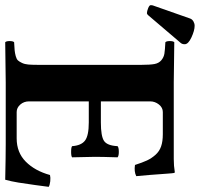

<svg xmlns="http://www.w3.org/2000/svg" viewBox="-74 -730 767 737"><g transform="rotate(90 309.5 -361.5)"><path d="M411.1 -365.2Q463.4 -365.2 481.7 -377.2Q500 -389.2 502 -429.2Q506.8 -434.1 523.9 -434.1Q540 -434.1 544.9 -429.2Q543 -369.6 543 -342.8Q543 -325.2 544.9 -254.9Q541 -251 523.9 -251Q505.9 -251 502 -254.9Q499.5 -290 480.5 -304.4Q461.4 -318.8 411.1 -318.8H330.1V-89.8Q330.1 -69.8 342.3 -55.9Q354.5 -42 371.1 -42H472.2Q526.4 -42 561.5 -76.9Q596.7 -111.8 612.8 -169.9Q622.6 -172.4 636.7 -170.9Q650.9 -169.4 658.2 -165Q656.2 -150.9 651.4 -113.8Q646.5 -76.7 641.8 -48.6Q637.2 -20.5 630.9 2Q541 0 493.2 0H257.8Q151.9 1 103 2Q98.6 -2.4 98.6 -15.1Q98.6 -27.8 103 -32.2Q123.5 -33.2 134 -34.2Q144.5 -35.2 156.2 -38.3Q168 -41.5 172.9 -46.9Q177.7 -52.2 182.6 -62.5Q187.5 -72.8 188.7 -86.7Q189.9 -100.6 189.9 -122.1V-522Q189.9 -553.7 186.8 -570.8Q183.6 -587.9 172.1 -597.4Q160.6 -606.9 146.7 -609.1Q132.8 -611.3 103 -612.8Q98.6 -617.2 98.6 -629.9Q98.6 -642.6 103 -647L256.8 -645H551.8Q578.1 -645 601.1 -648.9Q605 -648.9 605 -646Q606 -642.6 607.9 -615.5Q609.9 -588.4 612.5 -553.2Q615.2 -518.1 617.2 -501Q599.6 -492.2 574.2 -496.1Q564.9 -524.9 556.9 -542.2Q548.8 -559.6 535.4 -574.7Q522 -589.8 502.9 -596.4Q483.9 -603 456.1 -603H371.1Q354 -603 342 -587.9Q330.1 -572.8 330.1 -554.2V-365.2ZM40 -725.1Q58.1 -725.1 84.5 -712.9Q110.8 -700.7 110.8 -687Q110.8 -677.7 106 -671.9L2 -549.8Q-3.9 -542 -8.8 -542Q-15.6 -542 -27.3 -546.6Q-39.1 -551.3 -39.1 -556.2Q-39.1 -562 -38.1 -564.9L12.2 -708Q15.1 -715.8 23.2 -720.5Q31.2 -725.1 40 -725.1Z"/></g></svg>

Font: Common Serif
Style: Bold
Weight: 700
Designer: Philipp H. Poll, Khaled Hosny
Foundry: Stefan Peev, Context Ltd.
Version: Version 1.026